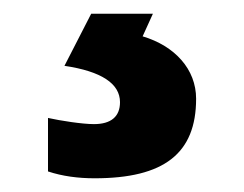

<svg xmlns="http://www.w3.org/2000/svg" viewBox="-20 -20 356 280"><path d="M118 240C219 240 266 204 266 124C266 81 235 47 188 33L203 0H113L74 76C128 84 155 102 155 129C155 150 142 161 117 161C100 161 68 156 50 152V230C71 237 94 240 118 240Z"/></svg>

Font: Kathrein 75 Bold
Style: Regular
Weight: 700
Designer: Lazydogs Typefoundry, based on Open Sans by Ascender Corporation
Foundry: Lazydogs Typefoundry
Version: Version 1.003;PS 001.003;hotconv 1.0.88;makeotf.lib2.5.64775